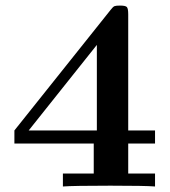

<svg xmlns="http://www.w3.org/2000/svg" viewBox="-20 -676 615 696"><path d="M32.2 -155.8V-203.1L380.9 -640.1Q389.6 -651.4 394.8 -653.6Q399.9 -655.8 415 -655.8Q435.1 -655.8 439.9 -650.4Q444.8 -645 444.8 -624V-203.1H542V-155.8H444.8V-46.9H542V0Q506.8 -2.9 379.9 -2.9Q246.1 -2.9 208 0V-46.9H319.8V-155.8ZM84 -203.1H331.1V-513.2Z"/></svg>

Font: CMU Serif
Style: Bold
Weight: 700
Version: Version 0.7.0